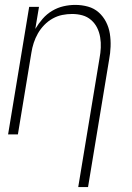

<svg xmlns="http://www.w3.org/2000/svg" viewBox="-20 -548 540 783"><path d="M299 215 386 -311Q390 -332 391 -353.5Q392 -375 388.5 -396Q385 -417 376 -435Q367 -453 351.5 -466.5Q336 -480 316 -485.5Q296 -491 274 -491Q254 -491 234 -487Q214 -483 195 -472.5Q176 -462 160.5 -446Q145 -430 134.5 -411.5Q124 -393 117.5 -373Q111 -353 108 -333L53 0H13L99 -520H139L124 -430Q137 -452 154 -471.5Q171 -491 193 -504Q215 -517 239 -522.5Q263 -528 287 -528Q314 -528 339 -521Q364 -514 382.5 -497.5Q401 -481 412.5 -458.5Q424 -436 428 -410.5Q432 -385 431 -358Q430 -331 425 -305L339 215Z"/></svg>

Font: Iosevka Term Curly XLt Obl
Style: Regular
Weight: 200
Italic angle: -9°
Designer: Belleve Invis
Foundry: Belleve Invis
Version: Version 32.3.0